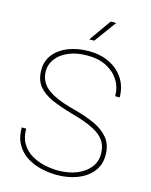

<svg xmlns="http://www.w3.org/2000/svg" viewBox="-134 -1001 860 1096"><g transform="rotate(15 295.5 -453.0)"><path d="M523.4 -170.4Q523.4 -215.3 502.2 -247.6Q481 -279.8 432.9 -304.2Q384.8 -328.6 304.2 -350.6Q231.9 -370.6 179.2 -394Q126.5 -417.5 98.1 -453.6Q69.8 -489.7 69.8 -546.9Q69.8 -601.1 100.8 -639.9Q131.8 -678.7 185.3 -699.7Q238.8 -720.7 305.7 -720.7Q375 -720.7 428.2 -694.3Q481.4 -668 512 -620.8Q542.5 -573.7 542.5 -510.7H516.1Q516.1 -563.5 489.7 -605Q463.4 -646.5 416.3 -670.4Q369.1 -694.3 305.7 -694.3Q238.8 -694.3 191.9 -673.8Q145 -653.3 120.6 -619.9Q96.2 -586.4 96.2 -547.9Q96.2 -510.3 114.7 -479.5Q133.3 -448.7 179.9 -423.3Q226.6 -397.9 311.5 -376Q381.8 -357.9 435.5 -333Q489.3 -308.1 519.8 -269.8Q550.3 -231.4 550.3 -171.4Q550.3 -113.3 517.6 -72.8Q484.9 -32.2 430.2 -11.2Q375.5 9.8 309.1 9.8Q263.7 9.8 217.3 -1Q170.9 -11.7 132.3 -35.9Q93.8 -60.1 70.3 -100.6Q46.9 -141.1 46.9 -200.7H73.2Q73.2 -147.5 95.2 -111.8Q117.2 -76.2 152.6 -55.4Q188 -34.7 229.2 -25.6Q270.5 -16.6 309.1 -16.6Q371.6 -16.6 419.9 -36.1Q468.3 -55.7 495.8 -90.3Q523.4 -125 523.4 -170.4ZM289.1 -786.1 381.3 -916H413.6L318.4 -786.1Z"/></g></svg>

Font: Vazirmatn FD Thin
Style: Regular
Weight: 100
Designer: Saber Rastikerdar
Foundry: Saber Rastikerdar
Version: Version 33.003